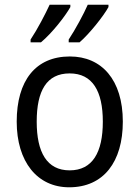

<svg xmlns="http://www.w3.org/2000/svg" viewBox="-20 -879 592 816"><path d="M441 -849V-859H353C336 -820 301 -755 272 -711V-699H318C360 -735 421 -812 441 -849ZM279 -849V-859H191C173 -820 140 -756 110 -711V-699H154C201 -738 258 -811 279 -849ZM502 -362C502 -540 412 -639 277 -639C131 -639 51 -536 51 -362C51 -192 138 -83 274 -83C421 -83 502 -192 502 -362ZM136 -362C136 -493 178 -567 276 -567C373 -567 417 -492 417 -362C417 -231 373 -155 276 -155C179 -155 136 -232 136 -362Z"/></svg>

Font: Noto Sans Kannada UI SemiCondensed SemiBold
Style: Regular
Weight: 600
Width: 4
Designer: Jelle Bosma - Monotype Design Team
Foundry: Monotype Imaging Inc.
Version: Version 2.006